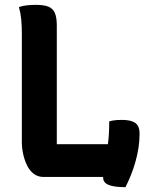

<svg xmlns="http://www.w3.org/2000/svg" viewBox="-20 -729 640 791"><path d="M159 0Q136 0 119 -13Q102 -26 91.5 -47.5Q81 -69 75.5 -94Q70 -119 70 -144Q70 -199 70 -255Q70 -311 70 -367Q70 -423 70 -479Q70 -535 70 -591Q70 -622 67.5 -648.5Q65 -675 58 -700Q73 -705 90.5 -707Q108 -709 127 -709Q161 -709 179.5 -701.5Q198 -694 206 -675.5Q214 -657 214 -624Q214 -568 214 -508.5Q214 -449 214 -386Q214 -323 214 -260.5Q214 -198 214 -135H439Q459 -135 473 -127Q487 -119 494.5 -102Q502 -85 504 -59.5Q506 -34 503 0ZM430 -229Q437 -231 445 -232.5Q453 -234 462.5 -234.5Q472 -235 481 -235Q508 -235 524.5 -229Q541 -223 548 -211Q555 -199 555 -178Q555 -148 550.5 -119.5Q546 -91 538 -62.5Q530 -34 519.5 -8Q509 18 497 42Q464 42 443.5 37.5Q423 33 414 24.5Q405 16 405 4Q405 -28 411.5 -59.5Q418 -91 424 -131Q430 -171 430 -229Z"/></svg>

Font: Recursive Monospace Casual
Style: Bold
Weight: 700
Version: Version 1.047